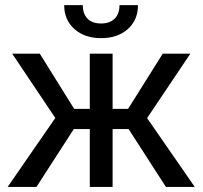

<svg xmlns="http://www.w3.org/2000/svg" viewBox="-20 -741 806 761"><path d="M489.7 -229.5 637.7 0H752L563 -272.9L734.4 -528.3H625L487.8 -309.6H426.3V-528.3H335.9V-309.6H273.9L137.7 -528.3H28.3L199.2 -273.4L10.3 0H124.5L272.5 -229.5H335.9V0H426.3V-229.5ZM526.9 -720.7H453.6C453.6 -697.6 447.2 -679.7 434.3 -667C421.5 -654.3 403.6 -647.9 380.9 -647.9C357.1 -647.9 339 -654.4 326.7 -667.2C314.3 -680.1 308.1 -697.9 308.1 -720.7H234.4C234.4 -681.6 247.9 -650.1 274.9 -626C301.9 -601.9 337.2 -589.8 380.9 -589.8C424.5 -589.8 459.7 -601.8 486.6 -625.7C513.4 -649.7 526.9 -681.3 526.9 -720.7Z"/></svg>

Font: Roboto1
Style: rg
Weight: 400
Designer: Google
Version: Version 2.137; 2017